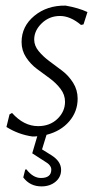

<svg xmlns="http://www.w3.org/2000/svg" viewBox="-20 -480 352 685"><path d="M214 -460Q260 -452 292 -437L278 -393L269 -391Q231 -423 194 -423Q156 -423 129 -397Q102 -371 102 -339Q102 -317 118 -297.5Q134 -278 156.5 -261.5Q179 -245 202 -227.5Q225 -210 241 -184.5Q257 -159 257 -128Q257 -82 227 -47Q197 -12 146 1L130 53L162 73Q198 95 198 126Q198 152 178 168.5Q158 185 128 185Q87 185 63 153L70 125L74 124Q98 155 126 155Q163 155 163 125Q163 109 140 96L95 67L113 6Q107 7 96 7Q46 0 3 -27L14 -72L23 -77Q65 -30 116 -30Q158 -30 185 -56Q212 -82 212 -117Q212 -142 196 -163Q180 -184 157.5 -200.5Q135 -217 112 -234Q89 -251 73 -275.5Q57 -300 57 -330Q57 -386 102.5 -423.5Q148 -461 214 -460Z"/></svg>

Font: Alegreya Sans Light
Style: Italic
Weight: 300
Italic angle: -7°
Designer: Juan Pablo del Peral
Foundry: Huerta Tipografica
Version: Version 2.007